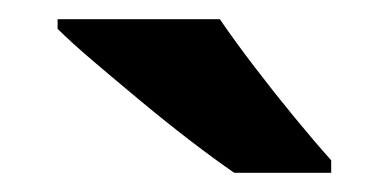

<svg xmlns="http://www.w3.org/2000/svg" viewBox="-20 -786 405 200"><path d="M209 -766Q224 -744 245 -716.5Q266 -689 287 -663.5Q308 -638 325 -619V-606H224Q205 -619 179.5 -638.5Q154 -658 127.5 -680Q101 -702 77.5 -722Q54 -742 40 -756V-766Z"/></svg>

Font: Noto Sans Cherokee
Style: Bold
Weight: 700
Designer: Monotype Design Team
Foundry: Monotype Imaging Inc.
Version: Version 2.001; ttfautohint (v1.8.4.7-5d5b)